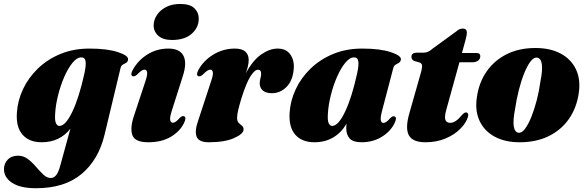

<svg xmlns="http://www.w3.org/2000/svg" viewBox="-76 -724 3035 994"><path d="M465.5 -27.5Q434.5 103 346.2 176.8Q258 250.5 110 250.5Q30 250.5 -12.8 222.8Q-55.5 195 -55.5 151.5Q-55.5 123 -36 102.5Q-16.5 82 17.5 82Q45.5 82 68.2 99.2Q91 116.5 110.5 139.5Q130 162.5 148.5 180Q167 197.5 187 197.5Q203 197.5 215 182.5Q227 167.5 236.5 131.5L288.5 -58Q233.5 12.5 139.5 12.5Q75 12.5 40.5 -27Q6 -66.5 11.5 -141.5Q15.5 -203.5 43.2 -262.5Q71 -321.5 120 -369Q169 -416.5 236.5 -444.5Q304 -472.5 387 -472.5Q479.5 -472.5 534.5 -454.2Q589.5 -436 587 -416.5Q586 -404 577.5 -399.2Q569 -394.5 560 -389.5Q551 -384.5 548 -371.5ZM209.5 -135.5Q207 -99 214 -85.5Q221 -72 231.5 -72Q263.5 -72 298.8 -146.2Q334 -220.5 361.5 -346Q370 -386 367 -406.5Q364 -427 345.5 -427Q322.5 -427 299.5 -399Q276.5 -371 257 -326.5Q237.5 -282 224.8 -231.2Q212 -180.5 209.5 -135.5Z M814.5 -517Q768.5 -517 744 -538.5Q719.5 -560 719.5 -592.5Q719.5 -620.5 736.2 -646Q753 -671.5 783.8 -687.5Q814.5 -703.5 856.5 -703.5Q907.5 -703.5 930.2 -681.5Q953 -659.5 953 -628Q953 -581 916.2 -549Q879.5 -517 814.5 -517ZM814 -152.5Q802 -115.5 805.2 -102Q808.5 -88.5 819 -88.5Q833 -88.5 854 -113Q862.5 -121 867.2 -122.5Q872 -124 877 -122Q891 -116 876.5 -87Q855.5 -43.5 808 -15.5Q760.5 12.5 691.5 12.5Q623.5 12.5 609.8 -23.2Q596 -59 617 -122.5L677.5 -305.5Q688 -337.5 685.5 -350.5Q683 -363.5 672.5 -363.5Q665 -363.5 656.5 -358Q648 -352.5 633.5 -337.5Q619.5 -326 610.5 -329.5Q597 -335.5 611 -361.5Q637.5 -410.5 686.2 -441.5Q735 -472.5 796 -472.5Q854 -472.5 873.5 -435.8Q893 -399 870.5 -330Z M950.5 -329.5Q937.5 -335.5 951 -361.5Q978 -411 1029 -441.8Q1080 -472.5 1140 -472.5Q1177 -472.5 1194.2 -456.8Q1211.5 -441 1211.5 -413.5Q1211.5 -397.5 1207.2 -380Q1203 -362.5 1196.5 -344.5Q1233 -412 1276.5 -442.2Q1320 -472.5 1361.5 -472.5Q1405.5 -472.5 1427.2 -441.8Q1449 -411 1444.5 -364.5Q1439 -305.5 1406.8 -273.5Q1374.5 -241.5 1331.5 -241.5Q1300 -241.5 1284.2 -255.8Q1268.5 -270 1268.5 -292Q1268.5 -305.5 1272.2 -318.2Q1276 -331 1276 -342.5Q1276 -363 1259.5 -363Q1242.5 -363 1221 -329.5Q1199.5 -296 1175 -218.5Q1163.5 -181 1157.5 -155.8Q1151.5 -130.5 1151.5 -113.5Q1151.5 -96.5 1159.8 -88Q1168 -79.5 1176.5 -73Q1185 -66.5 1185 -54Q1185 -31 1136 -9.2Q1087 12.5 1005 12.5Q953.5 12.5 942.2 -15.8Q931 -44 947.5 -92L1017.5 -305.5Q1028.5 -337.5 1025.8 -350.5Q1023 -363.5 1013 -363.5Q1005.5 -363.5 997 -358Q988.5 -352.5 973.5 -337.5Q960 -326 950.5 -329.5Z M1902.5 -152.5Q1892.5 -114.5 1895.5 -101Q1898.5 -87.5 1909 -87.5Q1923 -87.5 1944 -112Q1952.5 -120 1957.2 -121.5Q1962 -123 1967 -121Q1981 -115 1966.5 -86Q1945.5 -43 1899.8 -15.2Q1854 12.5 1795.5 12.5Q1752 12.5 1734.2 -7.2Q1716.5 -27 1716.5 -61Q1716.5 -70.5 1718 -83.5Q1691 -37 1648.8 -12.2Q1606.5 12.5 1551.5 12.5Q1487 12.5 1452.5 -27Q1418 -66.5 1423.5 -142Q1427.5 -203.5 1455.2 -262.5Q1483 -321.5 1532 -369Q1581 -416.5 1648.5 -444.5Q1716 -472.5 1799 -472.5Q1892 -472.5 1946.8 -454.2Q2001.5 -436 1999.5 -416.5Q1998 -404 1989.8 -399.2Q1981.5 -394.5 1972.5 -389.5Q1963.5 -384.5 1960 -371.5ZM1621.5 -135.5Q1619 -99 1626 -85.5Q1633 -72 1643.5 -72Q1675.5 -72 1710.8 -146.2Q1746 -220.5 1773.5 -346.5Q1782 -386 1779 -406.5Q1776 -427 1757.5 -427Q1734.5 -427 1711.5 -399Q1688.5 -371 1669 -326.5Q1649.5 -282 1636.8 -231.2Q1624 -180.5 1621.5 -135.5Z M2094.5 -401 2069.5 -408Q2054 -414 2054 -430Q2054 -451.5 2084 -451.5H2119Q2141 -451.5 2164 -472.5L2287 -562Q2301.5 -576 2320 -576Q2341 -576 2341 -555.5Q2341 -550 2339.5 -540.5Q2338 -531 2334.5 -518.5L2315.5 -449.5H2392.5Q2410.5 -449.5 2410.5 -433Q2410.5 -418.5 2399 -410Q2387.5 -401.5 2368 -401.5H2302.5L2234 -154Q2224 -116.5 2230.2 -102.2Q2236.5 -88 2255 -88Q2283 -88 2315 -128Q2327.5 -142 2336.5 -142Q2343 -142 2346.2 -136.2Q2349.5 -130.5 2347 -120Q2337.5 -88 2307.5 -57.5Q2277.5 -27 2231 -7.2Q2184.5 12.5 2126.5 12.5Q2060 12.5 2040.5 -24Q2021 -60.5 2043.5 -138.5L2104.5 -353Q2111 -376.5 2108.8 -386.8Q2106.5 -397 2094.5 -401Z M2696 -475.5Q2773.5 -475.5 2827.5 -446.2Q2881.5 -417 2906.2 -364.2Q2931 -311.5 2920 -240Q2909 -165.5 2869.5 -108.5Q2830 -51.5 2765.2 -19.5Q2700.5 12.5 2614 12.5Q2538.5 12.5 2485 -16.5Q2431.5 -45.5 2406.8 -98.2Q2382 -151 2393 -222Q2404 -298 2444 -355Q2484 -412 2548 -443.8Q2612 -475.5 2696 -475.5ZM2609 -36.5Q2625.5 -35 2642.5 -57.8Q2659.5 -80.5 2675 -119.2Q2690.5 -158 2702.8 -205.2Q2715 -252.5 2721.5 -300.5Q2734 -362.5 2729 -392.8Q2724 -423 2703.5 -426Q2687 -427.5 2670 -405Q2653 -382.5 2637.5 -343.8Q2622 -305 2610 -257.5Q2598 -210 2591 -162.5Q2579 -100.5 2583.8 -70Q2588.5 -39.5 2609 -36.5Z"/></svg>

Font: Fraunces 72pt Black
Style: Italic
Weight: 900
Italic angle: -16°
Version: Version 1.000;[b76b70a41]